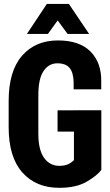

<svg xmlns="http://www.w3.org/2000/svg" viewBox="-20 -921 546 951"><path d="M22.9 -291Q22.9 -143.1 90.6 -66.9Q158.2 9.3 273.4 9.3Q357.4 9.3 409.7 -21.2Q461.9 -51.8 481.9 -79.6V-375L265.1 -374.5V-269H346.2V-127.9Q331.5 -113.3 314.7 -106.4Q297.9 -99.6 273.9 -99.6Q226.6 -99.6 198.2 -139.4Q169.9 -179.2 169.9 -257.3V-449.7Q169.9 -531.2 195.8 -569.3Q221.7 -607.4 263.7 -607.4Q305.2 -607.4 324.2 -585Q343.3 -562.5 344.7 -515.6V-478.5H481.4V-519Q482.4 -611.3 428 -666Q373.5 -720.7 266.6 -720.7Q155.3 -720.7 89.1 -644.8Q22.9 -568.8 22.9 -420.9ZM321.3 -901.4H211.9L113.3 -752.9H217.3L265.6 -819.8L314.9 -752.9H421.4Z"/></svg>

Font: Roboto Flex Super Cond Bold
Style: Regular
Weight: 700
Width: 3
Designer: Berlow after Robertson
Foundry: Google
Version: Version 3.000